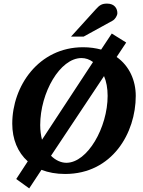

<svg xmlns="http://www.w3.org/2000/svg" viewBox="-20 -949 791 1065"><path d="M733 -417C733 -502 698 -583 627 -633L680 -713L600 -763L541 -674C511 -682 478 -687 441 -687C194 -687 48 -471 48 -263C48 -177 78 -104 134 -54L70 44L142 96L210 -7C248 8 292 16 341 16C603 16 733 -212 733 -417ZM496 -605 213 -174C207 -198 203 -225 203 -255C203 -435 313 -627 432 -627C454 -627 476 -620 496 -605ZM577 -417C577 -243 466 -46 348 -46C320 -46 289 -59 263 -85L557 -527C570 -497 577 -460 577 -417ZM631 -876C631 -900 617 -929 574 -929C547 -929 533 -922 511 -897L374 -746H444L604 -834C619 -842 631 -863 631 -876Z"/></svg>

Font: Veleka
Style: Bold Italic
Weight: 700
Italic angle: -12°
Designer: Stefan Peev, Context Ltd, 2016; SIL International, 1997-2014.
Foundry: Stefan Peev, Context Ltd, 2016
Version: Version 5.000